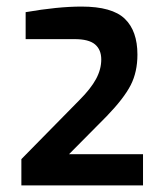

<svg xmlns="http://www.w3.org/2000/svg" viewBox="-20 -844 493 584"><path d="M45 -360 222 -540Q256 -574 272 -603.5Q288 -633 288 -663Q288 -693 269 -709Q250 -725 207 -725H58V-807Q156 -824 228 -824Q321 -824 359.5 -787Q398 -750 398 -678Q398 -625 377.5 -585Q357 -545 305 -491L190 -375H415V-280H45Z"/></svg>

Font: Exo SemiBold
Style: Regular
Weight: 600
Designer: Natanael Gama
Foundry: Natanael Gama
Version: Version 1.500